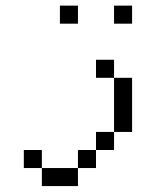

<svg xmlns="http://www.w3.org/2000/svg" viewBox="-20 -582 540 665"><path d="M250 -500H187.5V-562.5H250ZM62.5 -62.5H125V0H62.5ZM125 0H250V62.5H125ZM250 -62.5H312.5V0H250ZM312.5 -125H375V-62.5H312.5ZM312.5 -375H375V-312.5H312.5ZM375 -312.5H437.5V-125H375ZM375 -562.5H437.5V-500H375Z"/></svg>

Font: 寒蝉点阵体 16px
Style: Regular
Weight: 400
Designer: Designed by Warren2060
Foundry: ChillType
Version: Version 1.000